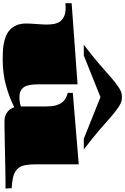

<svg xmlns="http://www.w3.org/2000/svg" viewBox="230 -1132 924 1424"><g transform="rotate(90 692.0 -420.0)"><path d="M312 -579.6Q357.4 -613.8 393.3 -643.1Q429.2 -672.4 458 -697Q486.8 -721.7 509.8 -742.2Q532.7 -762.7 552.7 -780Q572.8 -797.4 590.8 -811.5Q608.9 -825.7 627.4 -837.9Q641.6 -847.2 658 -854.7Q674.3 -862.3 700.2 -862.3Q726.1 -862.3 742.4 -854.7Q758.8 -847.2 772.9 -837.9Q791.5 -825.7 809.6 -811.5Q827.6 -797.4 847.7 -780Q867.7 -762.7 890.6 -742.2Q913.6 -721.7 942.4 -697Q971.2 -672.4 1007.1 -643.1Q1043 -613.8 1088.4 -579.6H1008.3L700.2 -703.1L392.1 -579.6ZM154.3 -154.3Q154.3 -169.4 155.5 -188.7Q156.7 -208 158.2 -228.3Q159.7 -248.5 160.9 -268.1Q162.1 -287.6 162.1 -303.7Q162.1 -328.6 158.4 -353.8Q154.8 -378.9 142.1 -399.2Q129.4 -419.4 104.2 -432.1Q79.1 -444.8 36.6 -444.8Q21.5 -444.8 3.9 -443.4V-489.3L605.5 -533.2V-246.6Q605.5 -210 609.6 -182.9Q613.8 -155.8 624.8 -137.9Q635.7 -120.1 654.8 -111.1Q673.8 -102.1 703.1 -102.1Q718.8 -102.1 735.6 -104.7Q752.4 -107.4 769.5 -112.8V-301.3Q769.5 -343.8 761.5 -372.1Q753.4 -400.4 739.7 -418.2Q726.1 -436 707.8 -445.6Q689.5 -455.1 668.9 -460.4V-498L1198.7 -542V-228.5Q1198.7 -180.7 1204.6 -147Q1210.4 -113.3 1229 -91.6Q1247.6 -69.8 1282.5 -58.6Q1317.4 -47.4 1375.5 -44.9L1378.4 1Q1345.2 1 1302 1.5Q1258.8 2 1211.7 2.9Q1164.6 3.9 1116 4.9Q1067.4 5.9 1022.7 6.8Q978 7.8 940.4 8.3Q902.8 8.8 877.9 8.8Q856.4 8.8 839.6 2.7Q822.8 -3.4 809.8 -13.4Q796.9 -23.4 788.3 -36.4Q779.8 -49.3 775.4 -63.5Q733.9 -43.5 692.6 -27.8Q651.4 -12.2 608.2 -1Q564.9 10.3 518.6 16.1Q472.2 22 420.9 22Q395 22 365.2 20.8Q335.4 19.5 305.9 14.4Q276.4 9.3 248.8 -1.7Q221.2 -12.7 200.2 -32.5Q179.2 -52.2 166.7 -81.8Q154.3 -111.3 154.3 -154.3Z"/></g></svg>

Font: Asset
Style: Regular
Weight: 400
Designer: Riccardo De Franceschi
Foundry: Sorkin Type Co.
Version: Version 1.001